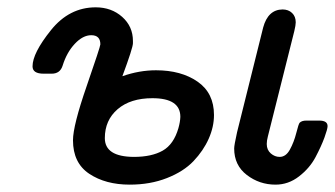

<svg xmlns="http://www.w3.org/2000/svg" viewBox="-20 -498 914 524"><path d="M68.8 -316.9Q68.8 -353 118.9 -415.5Q168.9 -478 241.2 -478Q284.2 -478 313.5 -451.9Q342.8 -425.8 342.8 -386.2V-379.9Q342.8 -367.7 314 -290Q359.9 -306.2 405.8 -306.2Q474.6 -306.2 519.3 -275.1Q564 -244.1 564 -184.1Q564 -151.9 549.6 -119.4Q535.2 -86.9 508.1 -58.3Q481 -29.8 435.5 -12Q390.1 5.9 334 5.9Q268.1 5.9 223.6 -23.7Q179.2 -53.2 179.2 -115.2Q179.2 -155.3 216.6 -263.2Q253.9 -371.1 253.9 -377Q253.9 -401.9 229 -401.9Q206.1 -401.9 184.1 -378.4Q162.1 -355 150.9 -318.8Q144 -296.9 121.1 -296.9H99.1Q68.8 -296.9 68.8 -316.9ZM266.1 -121.1Q266.1 -70.3 345.2 -69.8Q394 -69.8 424.1 -86.9Q454.1 -104 466.8 -147.9Q471.7 -165 472.2 -179.2Q472.2 -230 396 -230Q335.9 -230 301 -200Q266.1 -169.9 266.1 -121.1ZM619.1 -92.8Q619.1 -101.6 627 -137.2L698.2 -422.9Q711.4 -471.7 751 -472.2Q767.1 -472.2 777.1 -462.6Q787.1 -453.1 787.1 -437Q787.1 -429.2 783.2 -413.1L710.9 -125Q708 -113.8 708 -105Q708 -88.9 719 -79.3Q730 -69.8 743.2 -69.8Q760.3 -69.8 771.2 -89.8Q782.2 -109.9 788.6 -135Q794.9 -160.2 797.9 -163.1Q803.7 -168.9 815.9 -168.9H851.1Q874 -168.9 874 -153.8Q874 -146 865.5 -122.6Q856.9 -99.1 841.1 -69.1Q825.2 -39.1 796.1 -16.6Q767.1 5.9 731.9 5.9Q688 5.9 653.6 -20.5Q619.1 -46.9 619.1 -92.8Z"/></svg>

Font: CMU Concrete
Style: BoldItalic
Weight: 700
Italic angle: -14.04°
Version: Version 0.7.0